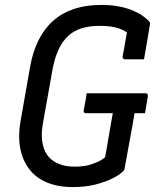

<svg xmlns="http://www.w3.org/2000/svg" viewBox="-20 -740 640 780"><path d="M332 -361H572Q575 -361 577 -359.5Q579 -358 580 -355.5Q581 -353 581 -350L569 -280H330Q326 -280 324 -281Q322 -282 321 -283.5Q320 -285 320 -287Q320 -289 320 -291Q323 -309 326.5 -326Q330 -343 332 -361ZM390 -720Q429 -720 459.5 -714.5Q490 -709 514 -699.5Q538 -690 555.5 -678.5Q573 -667 585 -654Q589 -650 589.5 -645.5Q590 -641 588 -635Q585 -614 581 -591Q577 -568 573 -545Q569 -522 565 -499Q545 -499 526 -499Q507 -499 488 -499Q483 -499 480.5 -502Q478 -505 478 -510Q482 -529 485 -548Q488 -567 492 -587.5Q496 -608 500 -632L523 -585Q496 -613 465 -624Q434 -635 385 -635Q345 -635 313 -625.5Q281 -616 257.5 -594.5Q234 -573 218.5 -540Q203 -507 194 -461L154 -237Q146 -191 153 -156.5Q160 -122 180 -100Q198 -82 223.5 -72.5Q249 -63 283 -63Q321 -63 348 -71.5Q375 -80 390.5 -89.5Q406 -99 407 -102Q414 -138 419.5 -173Q425 -208 431.5 -242.5Q438 -277 444 -312H537L529 -295Q520 -238 508 -175Q496 -112 486 -55Q486 -52 484.5 -49.5Q483 -47 481 -45Q465 -29 435.5 -14.5Q406 0 366 10Q326 20 276 20Q215 20 170 1Q125 -18 98 -54Q71 -90 62 -138.5Q53 -187 63 -245L102 -467Q113 -530 137 -577.5Q161 -625 197 -656.5Q233 -688 281.5 -704Q330 -720 390 -720Z"/></svg>

Font: RecMonoLinear Nerd Font Mono
Style: Italic
Weight: 400
Italic angle: -10°
Monospace: yes
Version: Version 1.085; ttfautohint (v1.8.4.7-5d5b);Nerd Fonts 3.2.1